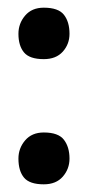

<svg xmlns="http://www.w3.org/2000/svg" viewBox="-20 -473 227 500"><path d="M94 -319Q57 -319 42.5 -336.5Q28 -354 28 -385Q28 -412 45.5 -432.5Q63 -453 94 -453Q132 -453 146.5 -434.5Q161 -416 161 -385Q161 -358 143.5 -338.5Q126 -319 94 -319ZM94 7Q57 7 42.5 -10.5Q28 -28 28 -60Q28 -87 45.5 -107.5Q63 -128 94 -128Q132 -128 146.5 -109Q161 -90 161 -60Q161 -33 143.5 -13Q126 7 94 7Z"/></svg>

Font: Yanone Kaffeesatz SemiBold
Style: Regular
Weight: 600
Designer: Yanone (Cyrillic: Daniel Pouzeot, Huerta Tipografica, and Cyreal)
Foundry: Yanone
Version: Version 2.003